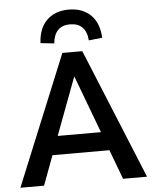

<svg xmlns="http://www.w3.org/2000/svg" viewBox="-61 -985 822 1036"><g transform="rotate(-5 350.0 -467.5)"><path d="M7 0 296 -705H404L693 0H563L489 -198L540 -160H159L209 -198L135 0ZM348 -571 221 -232 200 -261H498L477 -232L350 -571ZM257 -760 183 -768Q187 -848 231.5 -891.5Q276 -935 350 -935Q424 -935 469 -891.5Q514 -848 517 -768L444 -760Q441 -806 417.5 -830.5Q394 -855 351 -855Q307 -855 284 -830.5Q261 -806 257 -760Z"/></g></svg>

Font: Nunito Sans 10pt SemiCondensed
Style: Bold
Weight: 700
Width: 4
Designer: Vernon Adams
Foundry: Vernon Adams
Version: Version 3.101;gftools[0.9.27]